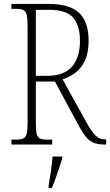

<svg xmlns="http://www.w3.org/2000/svg" viewBox="-20 -734 559 975"><path d="M38 0V-25H61Q85 -25 97.5 -30.5Q110 -36 115 -53.5Q120 -71 120 -108V-606Q120 -642 115 -660Q110 -678 97.5 -683.5Q85 -689 61 -689H38V-714H227Q335 -714 382.5 -668Q430 -622 430 -528Q430 -466 411 -426Q392 -386 362 -364Q332 -342 298 -331L421 -109Q445 -66 465 -46Q485 -26 513 -26H519V0H514Q480 0 458 -8Q436 -16 419 -36Q402 -56 382 -92L259 -320H162V-108Q162 -71 166.5 -53.5Q171 -36 183.5 -30.5Q196 -25 220 -25H245V0ZM220 -349Q304 -349 345 -395Q386 -441 386 -527Q386 -603 352 -643.5Q318 -684 232 -684H162V-349ZM227 208Q233 172 238.5 135Q244 98 247 61H296V71Q290 92 280.5 119.5Q271 147 261.5 174Q252 201 243 221H227Z"/></svg>

Font: Noto Serif Myanmar Condensed ExtraLight
Style: Regular
Weight: 200
Width: 3
Designer: Ben Mitchell and the Monotype Design Team
Foundry: Monotype Imaging Inc.
Version: Version 2.106; ttfautohint (v1.8.4.7-5d5b)